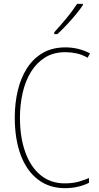

<svg xmlns="http://www.w3.org/2000/svg" viewBox="-20 -1064 515 1001"><path d="M321 -792Q259 -792 214.5 -764Q170 -736 141 -688.5Q112 -641 98 -579.5Q84 -518 84 -451Q84 -349 111.5 -271.5Q139 -194 191.5 -151Q244 -108 318 -108Q359 -108 391 -117Q423 -126 444 -136V-111Q421 -99 388.5 -91Q356 -83 318 -83Q237 -83 178 -128Q119 -173 88 -256Q57 -339 57 -452Q57 -525 72.5 -591Q88 -657 120.5 -708Q153 -759 203 -788Q253 -817 321 -817Q389 -817 449 -786L437 -763Q407 -780 377.5 -786Q348 -792 321 -792ZM412 -1037Q396 -1013 373 -985.5Q350 -958 325.5 -932Q301 -906 279 -886H263V-896Q297 -933 327.5 -970Q358 -1007 382 -1044H412Z"/></svg>

Font: Noto Sans Kannada UI Condensed Thin
Style: Regular
Weight: 100
Width: 3
Designer: Jelle Bosma - Monotype Design Team
Foundry: Monotype Imaging Inc.
Version: Version 2.005; ttfautohint (v1.8.4.7-5d5b)